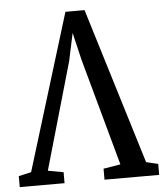

<svg xmlns="http://www.w3.org/2000/svg" viewBox="-67 -798 722 845"><g transform="rotate(-5 294.0 -375.5)"><path d="M-14 0V-48.5L41.5 -61L253.5 -751H338L549.5 -61L602 -48.5V0H360.5V-48.5L436 -61L305.5 -535L277 -655.5L251 -533.5L115.5 -61L184 -48.5V0Z"/></g></svg>

Font: Merriweather 24pt SemiCondensed
Style: Regular
Weight: 400
Width: 4
Designer: Eben Sorkin
Foundry: Eben Sorkin
Version: Version 2.100